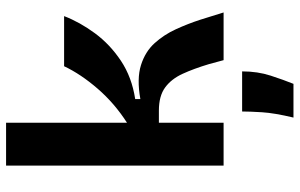

<svg xmlns="http://www.w3.org/2000/svg" viewBox="-197 -559 986 632"><g transform="rotate(-90 296.0 -243.0)"><path d="M67 0V-716H208V-318Q272 -359 320 -414.5Q368 -470 394 -525H559Q539 -473 502.5 -423.5Q466 -374 412 -338Q358 -302 286 -291V-274Q353 -286 397.5 -272Q442 -258 470 -227Q498 -196 516 -156.5Q534 -117 547 -77L571 0H414L401 -48Q386 -98 369 -135Q352 -172 324 -192.5Q296 -213 248 -213H208V0ZM225 230Q240 167 242.5 126.5Q245 86 245 61H377Q377 112 363 155Q349 198 336 230Z"/></g></svg>

Font: Bricolage Grotesque 10pt Bricolage Grotesque 10pt Regular
Style: Bold
Weight: 700
Designer: Mathieu Triay
Foundry: Atelier Triay
Version: Version 1.000; ttfautohint (v1.8.4.7-5d5b);gftools[0.9.32]